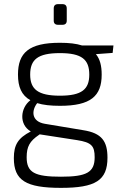

<svg xmlns="http://www.w3.org/2000/svg" viewBox="-20 -704 593 929"><path d="M282 -584C296 -584 303 -591 303 -604V-663C303 -677 296 -684 282 -684H261C247 -684 240 -677 240 -663V-604C240 -591 247 -584 261 -584ZM525 -448 529 -484H377C349 -493 314 -497 270 -497C120 -497 67 -449 67 -343C67 -284 84 -243 127 -219C79 -183 70 -102 129 -68C67 -36 47 -3 47 61C47 169 105 205 275 205C442 205 500 169 500 59C500 -20 473 -60 383 -74L197 -105C132 -116 131 -168 160 -205C189 -196 225 -192 270 -192C419 -192 472 -239 472 -343C472 -385 464 -418 444 -442ZM270 -241C164 -241 126 -272 126 -343C126 -416 163 -447 270 -447C376 -447 412 -416 412 -343C412 -272 376 -241 270 -241ZM172 -54 353 -26C423 -15 438 2 438 57C438 130 399 151 275 151C148 151 109 131 109 57C109 5 124 -21 168 -51Z"/></svg>

Font: SnT
Style: Regular
Weight: 300
Designer: Natanael Gama
Version: Version 1.001;PS 001.001;hotconv 1.0.70;makeotf.lib2.5.58329